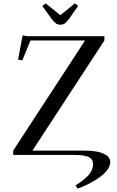

<svg xmlns="http://www.w3.org/2000/svg" viewBox="-20 -916 692 1135"><path d="M58.1 0V-25.9L482.9 -676.8H160.2L111.8 -559.1L86.9 -564L113.8 -707L139.2 -702.1H597.2V-676.8L171.9 -25.9H473.1Q519 -25.9 553.2 -19.5Q587.4 -13.2 609.6 2.2Q631.8 17.6 631.8 41Q631.8 64.5 614.3 88.4Q596.7 112.3 567.6 132.8Q538.6 153.3 506.1 169.9Q473.6 186.5 439 199.2L426.8 180.2Q448.7 166 463.6 154.8Q478.5 143.6 495.6 127.2Q512.7 110.8 521.2 92.5Q529.8 74.2 529.8 54.2Q529.8 37.1 521.2 25.6Q512.7 14.2 496.1 9Q479.5 3.9 462.2 2Q444.8 0 419.9 0ZM230 -880.9 250 -896 336.9 -826.2 422.9 -896 441.9 -880.9 386.2 -801.8Q371.6 -783.2 361.6 -776.6Q351.6 -770 336.9 -770Q322.3 -770 312 -776.6Q301.8 -783.2 287.1 -801.8Z"/></svg>

Font: Dehuti
Style: Bold
Weight: 700
Version: Version 1.2